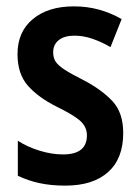

<svg xmlns="http://www.w3.org/2000/svg" viewBox="-20 -573 440 603"><path d="M367 -155Q367 -75 319.5 -32.5Q272 10 185 10Q140 10 103.5 2Q67 -6 36 -21V-131Q65 -112 103.5 -100Q142 -88 178 -88Q253 -88 253 -148Q253 -173 234 -191.5Q215 -210 158 -238Q100 -267 67.5 -304Q35 -341 35 -403Q35 -473 83 -513Q131 -553 212 -553Q253 -553 290 -543Q327 -533 362 -513L327 -425Q300 -441 271 -451Q242 -461 214 -461Q182 -461 164.5 -447Q147 -433 147 -409Q147 -391 155 -379Q163 -367 184 -353.5Q205 -340 243 -321Q300 -291 333.5 -255Q367 -219 367 -155Z"/></svg>

Font: Noto Sans Lao Looped Condensed SemiBold
Style: Regular
Weight: 600
Width: 3
Designer: Mark Frömberg, Ben Mitchell
Foundry: The Fontpad Ltd
Version: Version 1.002; ttfautohint (v1.8.4.7-5d5b)